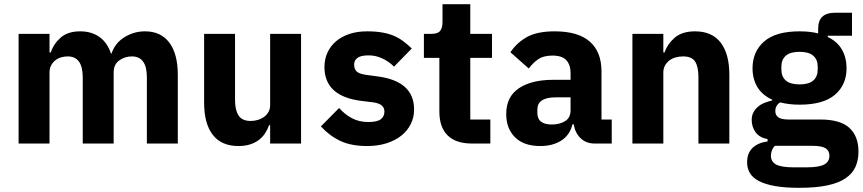

<svg xmlns="http://www.w3.org/2000/svg" viewBox="-20 -687 4129 919"><path d="M69 0V-525H217V-436H223Q237 -478 271 -507.5Q305 -537 364 -537Q418 -537 456 -510Q494 -483 511 -431H514Q521 -453 535.5 -472.5Q550 -492 571 -506Q592 -520 618 -528.5Q644 -537 674 -537Q750 -537 790.5 -483Q831 -429 831 -329V0H683V-317Q683 -417 611 -417Q578 -417 551 -398Q524 -379 524 -340V0H376V-317Q376 -417 304 -417Q288 -417 272.5 -412.5Q257 -408 244.5 -398Q232 -388 224.5 -373.5Q217 -359 217 -340V0Z M1273 -88H1268Q1261 -68 1249.5 -50Q1238 -32 1220 -18Q1202 -4 1177.5 4Q1153 12 1121 12Q1040 12 998.5 -41.5Q957 -95 957 -195V-525H1105V-208Q1105 -160 1122 -134Q1139 -108 1180 -108Q1197 -108 1214 -113Q1231 -118 1244 -127.5Q1257 -137 1265 -151Q1273 -165 1273 -184V-525H1421V0H1273Z M1737 12Q1661 12 1609 -12.5Q1557 -37 1516 -82L1603 -170Q1631 -139 1665 -121Q1699 -103 1742 -103Q1786 -103 1803 -116.5Q1820 -130 1820 -153Q1820 -190 1767 -197L1710 -204Q1533 -226 1533 -366Q1533 -404 1547.5 -435.5Q1562 -467 1588.5 -489.5Q1615 -512 1652.5 -524.5Q1690 -537 1737 -537Q1778 -537 1809.5 -531.5Q1841 -526 1865.5 -515.5Q1890 -505 1910.5 -489.5Q1931 -474 1951 -455L1866 -368Q1841 -393 1809.5 -407.5Q1778 -422 1745 -422Q1707 -422 1691 -410Q1675 -398 1675 -378Q1675 -357 1686.5 -345.5Q1698 -334 1730 -329L1789 -321Q1962 -298 1962 -163Q1962 -125 1946 -93Q1930 -61 1900.5 -37.5Q1871 -14 1829.5 -1Q1788 12 1737 12Z M2239 0Q2162 0 2122.5 -39Q2083 -78 2083 -153V-410H2009V-525H2046Q2076 -525 2087 -539.5Q2098 -554 2098 -581V-667H2231V-525H2335V-410H2231V-115H2327V0Z M2826 0Q2786 0 2759.5 -25Q2733 -50 2726 -92H2720Q2708 -41 2667 -14.5Q2626 12 2566 12Q2487 12 2445 -30Q2403 -72 2403 -141Q2403 -224 2463.5 -264.5Q2524 -305 2628 -305H2711V-338Q2711 -376 2691 -398.5Q2671 -421 2624 -421Q2580 -421 2554 -402Q2528 -383 2511 -359L2423 -437Q2455 -484 2503.5 -510.5Q2552 -537 2635 -537Q2747 -537 2803 -488Q2859 -439 2859 -345V-115H2908V0ZM2621 -91Q2658 -91 2684.5 -107Q2711 -123 2711 -159V-221H2639Q2552 -221 2552 -162V-147Q2552 -118 2570 -104.5Q2588 -91 2621 -91Z M3007 0V-525H3155V-436H3161Q3175 -477 3210 -507Q3245 -537 3307 -537Q3388 -537 3429.5 -483Q3471 -429 3471 -329V0H3323V-317Q3323 -368 3307 -392.5Q3291 -417 3250 -417Q3232 -417 3215 -412.5Q3198 -408 3184.5 -398Q3171 -388 3163 -373.5Q3155 -359 3155 -340V0Z M4089 38Q4089 80 4074.5 112Q4060 144 4027 166.5Q3994 189 3939.5 200.5Q3885 212 3805 212Q3737 212 3689.5 203.5Q3642 195 3612.5 179.5Q3583 164 3569.5 141.5Q3556 119 3556 90Q3556 46 3582 21Q3608 -4 3654 -10V-21Q3616 -28 3597 -53.5Q3578 -79 3578 -113Q3578 -134 3586.5 -149.5Q3595 -165 3608.5 -176.5Q3622 -188 3640 -195Q3658 -202 3676 -206V-210Q3628 -232 3605 -270.5Q3582 -309 3582 -360Q3582 -440 3637.5 -488.5Q3693 -537 3807 -537Q3859 -537 3896 -527V-547Q3896 -589 3916.5 -607.5Q3937 -626 3975 -626H4058V-516H3942V-510Q3988 -488 4010 -449.5Q4032 -411 4032 -360Q4032 -281 3976.5 -233.5Q3921 -186 3807 -186Q3756 -186 3714 -197Q3691 -182 3691 -155Q3691 -136 3705.5 -125.5Q3720 -115 3754 -115H3906Q4002 -115 4045.5 -75Q4089 -35 4089 38ZM3950 58Q3950 35 3932 23Q3914 11 3869 11H3689Q3679 21 3674.5 33.5Q3670 46 3670 58Q3670 87 3695 100.5Q3720 114 3780 114H3840Q3900 114 3925 100.5Q3950 87 3950 58ZM3807 -283Q3851 -283 3872.5 -301.5Q3894 -320 3894 -355V-367Q3894 -402 3872.5 -420.5Q3851 -439 3807 -439Q3763 -439 3741.5 -420.5Q3720 -402 3720 -367V-355Q3720 -320 3741.5 -301.5Q3763 -283 3807 -283Z"/></svg>

Font: IBM Plex Sans KR
Style: Bold
Weight: 700
Designer: Mike Abbink; Paul van der Laan; Pieter van Rosmalen; Wujin Sim; Chorong Kim; Dohee Lee;
Foundry: Sandoll Inc.
Version: Version 1.001